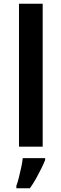

<svg xmlns="http://www.w3.org/2000/svg" viewBox="-20 -780 327 1021"><path d="M207 0H81V-760H207ZM220 71Q212 91 199.5 116.5Q187 142 172 169Q157 196 139 221H67V208Q74 190 80.5 163.5Q87 137 93 109.5Q99 82 101 61H220Z"/></svg>

Font: Noto Sans Cham SemiBold
Style: Regular
Weight: 600
Version: Version 2.002